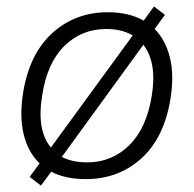

<svg xmlns="http://www.w3.org/2000/svg" viewBox="-20 -548 602 596"><path d="M107 28 72 1 103 -41Q67 -75 53.5 -131Q40 -187 52 -262Q72 -382 143 -446Q214 -510 315 -510Q380 -510 426 -484L458 -528L492 -502L460 -458Q494 -424 507.5 -369Q521 -314 509 -240Q489 -119 418 -55.5Q347 8 246 8Q183 8 139 -15ZM111 -252Q93 -144 138 -90L392 -438Q358 -458 310 -458Q233 -458 179.5 -405Q126 -352 111 -252ZM251 -44Q327 -44 381 -97Q435 -150 451 -250Q468 -354 425 -409L172 -61Q204 -44 251 -44Z"/></svg>

Font: Mulish Light
Style: Italic
Weight: 300
Italic angle: -9°
Designer: Vernon Adams
Foundry: Vernon Adams
Version: Version 3.603; ttfautohint (v1.8.3)